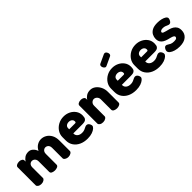

<svg xmlns="http://www.w3.org/2000/svg" viewBox="192 -1795 2880 2880"><g transform="rotate(-45 1632.0 -354.5)"><path d="M122 0Q88 0 66.5 -15Q45 -30 45 -48V-429Q45 -450 66.5 -463Q88 -476 122 -476Q150 -476 170 -463Q190 -450 190 -429V-406Q207 -435 240 -458.5Q273 -482 322 -482Q363 -482 394 -454Q425 -426 440 -382Q466 -433 506.5 -457.5Q547 -482 590 -482Q637 -482 678.5 -457.5Q720 -433 746 -386Q772 -339 772 -272V-48Q772 -30 749 -15Q726 0 694 0Q663 0 640 -15Q617 -30 617 -48V-272Q617 -297 607.5 -314Q598 -331 582.5 -339.5Q567 -348 550 -348Q534 -348 519.5 -339.5Q505 -331 495.5 -314.5Q486 -298 486 -272V-47Q486 -22 461.5 -11Q437 0 408 0Q381 0 356 -11Q331 -22 331 -47V-271Q331 -296 321 -313Q311 -330 295.5 -338.5Q280 -347 263 -347Q247 -347 232.5 -339Q218 -331 209 -314.5Q200 -298 200 -272V-48Q200 -30 177 -15Q154 0 122 0Z M1093 10Q1019 10 962 -16.5Q905 -43 872.5 -91Q840 -139 840 -202V-275Q840 -331 871 -378Q902 -425 954 -453.5Q1006 -482 1070 -482Q1128 -482 1176.5 -458Q1225 -434 1255 -391.5Q1285 -349 1285 -292Q1285 -247 1270.5 -227.5Q1256 -208 1233.5 -203.5Q1211 -199 1188 -199H995V-193Q995 -156 1023 -133.5Q1051 -111 1097 -111Q1128 -111 1150 -120.5Q1172 -130 1189 -139Q1206 -148 1222 -148Q1240 -148 1253 -136Q1266 -124 1272.5 -108Q1279 -92 1279 -80Q1279 -61 1256 -40Q1233 -19 1191.5 -4.5Q1150 10 1093 10ZM995 -286H1119Q1130 -286 1135 -291Q1140 -296 1140 -310Q1140 -330 1129.5 -343.5Q1119 -357 1102.5 -363.5Q1086 -370 1067 -370Q1049 -370 1032.5 -363.5Q1016 -357 1005.5 -343.5Q995 -330 995 -310Z M1431 0Q1397 0 1375.5 -15Q1354 -30 1354 -48V-429Q1354 -450 1375.5 -463Q1397 -476 1431 -476Q1459 -476 1479 -463Q1499 -450 1499 -429V-406Q1513 -435 1548 -458.5Q1583 -482 1633 -482Q1679 -482 1717.5 -453.5Q1756 -425 1779.5 -377.5Q1803 -330 1803 -272V-48Q1803 -24 1778.5 -12Q1754 0 1725 0Q1698 0 1673 -12Q1648 -24 1648 -48V-272Q1648 -291 1638.5 -308Q1629 -325 1612.5 -336Q1596 -347 1576 -347Q1560 -347 1544.5 -338Q1529 -329 1519 -312.5Q1509 -296 1509 -272V-48Q1509 -30 1486 -15Q1463 0 1431 0Z M2123 10Q2049 10 1992 -16.5Q1935 -43 1902.5 -91Q1870 -139 1870 -202V-275Q1870 -331 1901 -378Q1932 -425 1984 -453.5Q2036 -482 2100 -482Q2158 -482 2206.5 -458Q2255 -434 2285 -391.5Q2315 -349 2315 -292Q2315 -247 2300.5 -227.5Q2286 -208 2263.5 -203.5Q2241 -199 2218 -199H2025V-193Q2025 -156 2053 -133.5Q2081 -111 2127 -111Q2158 -111 2180 -120.5Q2202 -130 2219 -139Q2236 -148 2252 -148Q2270 -148 2283 -136Q2296 -124 2302.5 -108Q2309 -92 2309 -80Q2309 -61 2286 -40Q2263 -19 2221.5 -4.5Q2180 10 2123 10ZM2025 -286H2149Q2160 -286 2165 -291Q2170 -296 2170 -310Q2170 -330 2159.5 -343.5Q2149 -357 2132.5 -363.5Q2116 -370 2097 -370Q2079 -370 2062.5 -363.5Q2046 -357 2035.5 -343.5Q2025 -330 2025 -310ZM2047 -558Q2028 -558 2014.5 -577.5Q2001 -597 2001 -616Q2001 -641 2021 -651L2161 -716Q2169 -719 2175 -719Q2195 -719 2208.5 -700Q2222 -681 2222 -661Q2222 -637 2202 -627L2062 -562Q2058 -561 2054.5 -559.5Q2051 -558 2047 -558Z M2619 10Q2545 10 2488 -16.5Q2431 -43 2398.5 -91Q2366 -139 2366 -202V-275Q2366 -331 2397 -378Q2428 -425 2480 -453.5Q2532 -482 2596 -482Q2654 -482 2702.5 -458Q2751 -434 2781 -391.5Q2811 -349 2811 -292Q2811 -247 2796.5 -227.5Q2782 -208 2759.5 -203.5Q2737 -199 2714 -199H2521V-193Q2521 -156 2549 -133.5Q2577 -111 2623 -111Q2654 -111 2676 -120.5Q2698 -130 2715 -139Q2732 -148 2748 -148Q2766 -148 2779 -136Q2792 -124 2798.5 -108Q2805 -92 2805 -80Q2805 -61 2782 -40Q2759 -19 2717.5 -4.5Q2676 10 2619 10ZM2521 -286H2645Q2656 -286 2661 -291Q2666 -296 2666 -310Q2666 -330 2655.5 -343.5Q2645 -357 2628.5 -363.5Q2612 -370 2593 -370Q2575 -370 2558.5 -363.5Q2542 -357 2531.5 -343.5Q2521 -330 2521 -310Z M3046 10Q2994 10 2950.5 -3Q2907 -16 2881.5 -37Q2856 -58 2856 -82Q2856 -94 2862.5 -110Q2869 -126 2880.5 -138Q2892 -150 2907 -150Q2923 -150 2939 -138.5Q2955 -127 2978.5 -116Q3002 -105 3042 -105Q3082 -105 3093 -116.5Q3104 -128 3104 -138Q3104 -155 3087 -164.5Q3070 -174 3043.5 -180.5Q3017 -187 2987 -195.5Q2957 -204 2930.5 -219Q2904 -234 2887 -260Q2870 -286 2870 -328Q2870 -365 2887.5 -400.5Q2905 -436 2946 -459Q2987 -482 3058 -482Q3102 -482 3140.5 -473Q3179 -464 3203.5 -447.5Q3228 -431 3228 -410Q3228 -400 3221.5 -382.5Q3215 -365 3202.5 -351Q3190 -337 3172 -337Q3159 -337 3143 -344.5Q3127 -352 3107 -359.5Q3087 -367 3060 -367Q3040 -367 3027.5 -362Q3015 -357 3009 -350Q3003 -343 3003 -335Q3003 -321 3020 -313.5Q3037 -306 3064 -299.5Q3091 -293 3121 -284.5Q3151 -276 3178 -259.5Q3205 -243 3222 -215.5Q3239 -188 3239 -144Q3239 -74 3189.5 -32Q3140 10 3046 10Z"/></g></svg>

Font: Dosis ExtraLight ExtraBold
Style: Regular
Weight: 800
Version: Version 3.001; ttfautohint (v1.8.2)